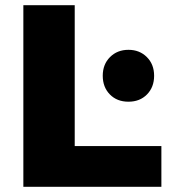

<svg xmlns="http://www.w3.org/2000/svg" viewBox="-20 -720 650 740"><path d="M70 -700H268V-157H602V0H70ZM376 -428Q376 -472 404 -500Q432 -528 475 -528Q518 -528 546 -500Q574 -472 574 -428Q574 -384 546.5 -356Q519 -328 475 -328Q431 -328 403.5 -356Q376 -384 376 -428Z"/></svg>

Font: Idrija
Style: Regular
Weight: 800
Designer: Julieta Ulanovsky
Foundry: Julieta Ulanovsky
Version: Version 7.200